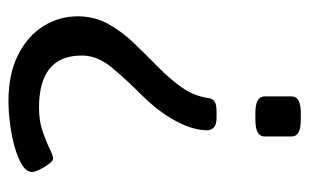

<svg xmlns="http://www.w3.org/2000/svg" viewBox="-162 -404 748 465"><g transform="rotate(90 212.5 -171.0)"><path d="M265 -321Q281 -321 288 -314.5Q295 -308 295 -298Q295 -264 272.5 -222Q250 -180 209 -139Q171 -101 142.5 -66.5Q114 -32 114 5Q114 58 146 83.5Q178 109 240 109Q272 109 297 100.5Q322 92 339 83.5Q356 75 364 75Q369 75 376.5 85Q384 95 390 107Q396 119 396 126Q396 139 379.5 149.5Q363 160 337 167.5Q311 175 281 179Q251 183 224 183Q158 183 112 159.5Q66 136 42.5 98Q19 60 19 15Q19 -25 37.5 -58.5Q56 -92 84 -121Q112 -150 141 -178.5Q170 -207 191 -236.5Q212 -266 217 -301Q218 -311 225 -316Q232 -321 250 -321ZM270 -525Q310 -525 310 -503V-437Q310 -415 270 -415H253Q213 -415 213 -437V-503Q213 -525 253 -525Z"/></g></svg>

Font: Asap VF Beta
Style: Regular
Weight: 400
Designer: Pablo Cosgaya
Foundry: Pablo Cosgaya
Version: Version 1.007